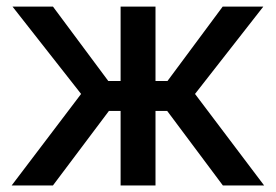

<svg xmlns="http://www.w3.org/2000/svg" viewBox="-20 -566 842 586"><path d="M15.6 0 227.5 -279.3 18.1 -545.9H141.6L310.5 -318.8H348.1V-545.9H454.6V-318.8H491.2L659.7 -545.9H783.7L575.2 -279.3L786.1 0H660.2L490.2 -227.5H454.6V0H348.1V-227.5H312.5L141.6 0Z"/></svg>

Font: Inter Tight Medium
Style: Regular
Weight: 500
Designer: Rasmus Andersson
Foundry: rsms
Version: Version 3.004; ttfautohint (v1.8.4.7-5d5b)